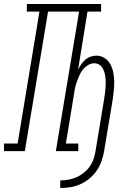

<svg xmlns="http://www.w3.org/2000/svg" viewBox="-57 -755 677 959"><path d="M244 184V146Q264 146 284.5 142.5Q305 139 324.5 130.5Q344 122 361 108.5Q378 95 390.5 77.5Q403 60 410 40Q417 20 420 0Q431 -66 442 -132Q453 -198 464 -265Q466 -278 467.5 -291Q469 -304 470 -317Q471 -330 471 -343Q471 -356 469.5 -368.5Q468 -381 464.5 -393Q461 -405 455 -415.5Q449 -426 438 -432.5Q427 -439 414 -439Q398 -439 383 -430Q368 -421 357.5 -408Q347 -395 340 -379.5Q333 -364 327.5 -349Q322 -334 318.5 -318.5Q315 -303 313 -287L272 -38H334V0H222L338 -697H183L67 0H-37V-38H31L140 -697H77V-735H448V-697H380L333 -407Q340 -421 348.5 -433.5Q357 -446 369 -456.5Q381 -467 395.5 -472Q410 -477 424 -477Q447 -477 465.5 -465Q484 -453 494 -434.5Q504 -416 508.5 -394Q513 -372 513.5 -349.5Q514 -327 511.5 -304Q509 -281 506 -258L463 0Q459 25 450 50Q441 75 426 97Q411 119 390 136.5Q369 154 344.5 165Q320 176 294.5 180Q269 184 244 184Z"/></svg>

Font: Iosevka Curly Slab XLtExObl
Style: Regular
Weight: 200
Width: 7
Italic angle: -9°
Monospace: yes
Designer: Belleve Invis
Foundry: Belleve Invis
Version: Version 11.0.0; ttfautohint (v1.8.3)